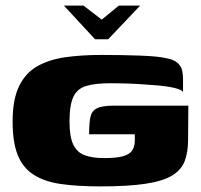

<svg xmlns="http://www.w3.org/2000/svg" viewBox="-20 -661 718 685"><path d="M208 -641H278L343 -591L404 -641H480L366 -521H319ZM339 4Q256 4 197 -4.5Q138 -13 99.5 -38Q61 -63 43 -108.5Q25 -154 25 -227Q25 -307 48.5 -354.5Q72 -402 114.5 -425.5Q157 -449 214.5 -457Q272 -465 340 -465Q421 -465 483 -462.5Q545 -460 570 -454Q600 -449 613.5 -436.5Q627 -424 630 -409Q633 -394 633 -379V-333Q628 -341 603.5 -347Q579 -353 545.5 -356Q512 -359 477.5 -361Q443 -363 415 -363.5Q387 -364 374 -364Q320 -364 288 -354.5Q256 -345 242 -316Q228 -287 228 -227Q228 -173 241.5 -145Q255 -117 282.5 -107Q310 -97 352 -97Q395 -97 418.5 -103.5Q442 -110 451.5 -124Q461 -138 461 -161Q461 -168 461 -173Q461 -178 461 -182H298Q298 -222 302.5 -243.5Q307 -265 325.5 -274.5Q344 -284 385 -284H652L651 -162Q651 -118 639 -86.5Q627 -55 594.5 -35Q562 -15 500 -5.5Q438 4 339 4Z"/></svg>

Font: Genos ExtraBold
Style: Regular
Weight: 800
Designer: Robert E. Leuschke
Foundry: Robert E. Leuschke
Version: Version 1.010